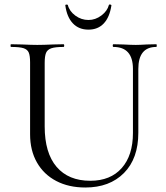

<svg xmlns="http://www.w3.org/2000/svg" viewBox="-20 -822 738 855"><path d="M485 -613Q482 -613 482 -619Q482 -625 485 -625L528 -624Q564 -622 585 -622Q602 -622 634 -624L676 -625Q678 -625 678 -619Q678 -613 676 -613Q596 -613 596 -515V-231Q596 -116 532 -51.5Q468 13 360 13Q286 13 230.5 -16Q175 -45 144.5 -98.5Q114 -152 114 -224V-544Q114 -574 108 -588Q102 -602 84.5 -607.5Q67 -613 29 -613Q27 -613 27 -619Q27 -625 29 -625L78 -624Q120 -622 146 -622Q173 -622 217 -624L263 -625Q266 -625 266 -619Q266 -613 263 -613Q226 -613 208.5 -607Q191 -601 185 -586.5Q179 -572 179 -542V-259Q179 -141 232 -79Q285 -17 382 -17Q472 -17 522 -73.5Q572 -130 572 -230V-515Q572 -613 485 -613ZM271 -797Q270 -801 275 -801.5Q280 -802 282 -800Q289 -772 315.5 -752.5Q342 -733 374 -733Q405 -733 431.5 -753Q458 -773 465 -800Q465 -802 469 -802Q472 -802 474.5 -800.5Q477 -799 476 -797Q468 -745 442 -717.5Q416 -690 374 -690Q331 -690 304.5 -718Q278 -746 271 -797Z"/></svg>

Font: Cormorant SC
Style: Regular
Weight: 400
Designer: Christian Thalmann (Catharsis Fonts)
Foundry: Catharsis Fonts
Version: Version 4.000